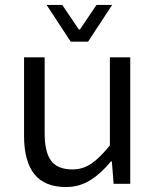

<svg xmlns="http://www.w3.org/2000/svg" viewBox="-20 -741 640 774"><path d="M77 -193V-510H160V-204Q160 -128 186 -93Q212 -58 272 -58Q313 -58 347 -80.5Q381 -103 423 -155V-510H505V0H438L431 -90H427Q387 -41 343 -14Q299 13 246 13Q160 13 118.5 -39Q77 -91 77 -193ZM168 -721H231L298 -622H302L369 -721H432L335 -573H265Z"/></svg>

Font: Office Code Pro
Style: Regular
Weight: 400
Designer: Nathan Rutzky & Paul D. Hunt
Foundry: Adobe Systems Incorporated
Version: Version 1.004